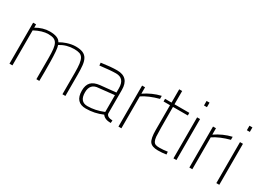

<svg xmlns="http://www.w3.org/2000/svg" viewBox="-23 -1359 2763 2028"><g transform="rotate(30 1358.5 -345.0)"><path d="M760 0H724V-264Q724 -329 718.5 -370.5Q713 -412 699 -435.5Q685 -459 659.5 -467.5Q634 -476 595 -476Q502 -476 424 -428Q433 -405 437 -353.5Q441 -302 442 -239Q443 -176 443 -112L442 0H406V-258Q406 -324 401 -366.5Q396 -409 382 -433Q368 -457 343 -466.5Q318 -476 278 -476Q206 -476 114 -427V0H78V-500H114V-460Q197 -508 278 -508Q386 -508 412 -454Q445 -474 489 -489Q546 -508 595 -508Q650 -508 683 -493.5Q716 -479 733 -448.5Q750 -418 755 -371Q760 -324 760 -260Z M1317 8Q1243 8 1214 -34Q1117 8 1013 8Q882 8 882 -137Q882 -204 915 -239Q948 -274 1020 -282L1209 -301V-353Q1209 -474 1105 -474Q1041 -474 910 -458L907 -491Q1022 -508 1099 -508Q1245 -508 1245 -353V-66Q1252 -27 1320 -24ZM1014 -23Q1109 -23 1209 -64V-269L1024 -249Q920 -245 920 -137Q920 -23 1014 -23Z M1443 0H1407V-500H1443V-422Q1537 -486 1641 -510V-473Q1521 -441 1443 -389Z M1893 10Q1819 10 1792.5 -26.5Q1766 -63 1766 -167V-468H1687V-500H1766V-662H1802V-500H1983V-468H1802Q1802 -143 1806 -108Q1812 -41 1847 -29Q1864 -23 1893 -23Q1940 -23 1991 -31L1994 2Q1943 10 1893 10Z M2114 0H2078V-500H2114ZM2114 -645H2078V-700H2114Z M2308 0H2272V-500H2308V-422Q2402 -486 2506 -510V-473Q2386 -441 2308 -389Z M2637 0H2601V-500H2637ZM2637 -645H2601V-700H2637Z"/></g></svg>

Font: Storia Sans Thin
Style: Regular
Weight: 100
Designer: Accademia di Belle Arti di Urbino and others
Foundry: Accademia di Belle Arti di Urbino and others.
Version: Version 60.001;May 25, 2020;FontCreator 12.0.0.2522 64-bit